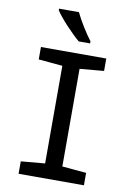

<svg xmlns="http://www.w3.org/2000/svg" viewBox="-101 -1003 732 1065"><g transform="rotate(10 265.0 -470.5)"><path d="M282 -781H346V-793C318 -829 276 -896 255 -941H143V-932C169 -891 241 -815 282 -781ZM81 0H449V-70L313 -82V-632L449 -644V-714H81V-644L216 -632V-82L81 -70Z"/></g></svg>

Font: Noto Sans Mono Condensed Medium
Style: Regular
Weight: 500
Width: 3
Designer: Monotype Design Team
Foundry: Monotype Imaging Inc.
Version: Version 2.014